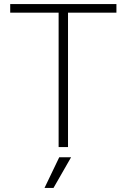

<svg xmlns="http://www.w3.org/2000/svg" viewBox="-20 -720 620 940"><path d="M267 -658H30V-700H550V-658H313V0H267ZM270 50H328L242 200H198Z"/></svg>

Font: PT Root UI Light
Style: Regular
Weight: 300
Designer: Vitaly Kuzmin
Foundry: ParaType Ltd.
Version: Version 2.000G